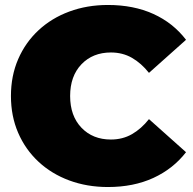

<svg xmlns="http://www.w3.org/2000/svg" viewBox="-20 -736 777 772"><path d="M414 16Q330 16 258.5 -10.5Q187 -37 134.5 -86Q82 -135 53 -202Q24 -269 24 -350Q24 -431 53 -498Q82 -565 134.5 -614Q187 -663 258.5 -689.5Q330 -716 414 -716Q517 -716 596.5 -680Q676 -644 728 -576L579 -443Q548 -482 510.5 -503.5Q473 -525 426 -525Q353 -525 307.5 -477.5Q262 -430 262 -350Q262 -270 307.5 -222.5Q353 -175 426 -175Q473 -175 510.5 -196.5Q548 -218 579 -257L728 -124Q676 -57 596.5 -20.5Q517 16 414 16Z"/></svg>

Font: Montserrat Black
Style: Regular
Weight: 900
Designer: Julieta Ulanovsky
Foundry: Julieta Ulanovsky
Version: Version 9.000; ttfautohint (v1.8.4.7-5d5b)